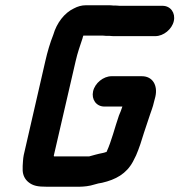

<svg xmlns="http://www.w3.org/2000/svg" viewBox="-20 -674 680 728"><path d="M596 -652H433C426 -653 418 -653 410 -653C403 -654 397 -654 390 -654H305C290 -654 275 -650 260 -642C224 -625 195 -587 182 -542C170 -512 160 -478 152 -443L70 -86C67 -71 67 -57 66 -45V-27C67 -10 74 5 87 16C105 31 124 34 157 34H282C291 34 300 33 309 32C329 30 348 21 367 19C419 7 459 -15 484 -61L496 -85C507 -110 518 -144 526 -171C533 -193 542 -219 549 -240L556 -260C559 -269 562 -278 564 -288L569 -307C579 -350 559 -385 518 -385H403C372 -385 340 -359 333 -328C326 -297 345 -270 376 -270H444C440 -258 436 -247 431 -236C415 -190 403 -139 384 -98C383 -97 381 -97 380 -97C378 -96 375 -95 370 -94C349 -90 337 -86 318 -81H185C184 -82 184 -83 184 -84L267 -443C274 -474 284 -502 293 -529C294 -532 294 -535 296 -539H363C369 -539 375 -539 382 -538H395C403 -537 410 -537 417 -537H569C600 -537 632 -563 639 -594C646 -625 627 -652 596 -652Z"/></svg>

Font: Electronic
Style: UltHvIt
Weight: 900
Version: Version 1.011